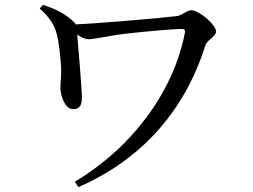

<svg xmlns="http://www.w3.org/2000/svg" viewBox="-20 -733 1040 788"><path d="M156 -713 143 -698C185 -661 205 -627 213 -593C223 -555 229 -491 231 -453C232 -418 228 -396 228 -371C228 -344 245 -285 280 -285C313 -285 317 -310 316 -341C314 -388 302 -533 297 -591C314 -579 329 -572 345 -572C369 -572 428 -587 499 -595C570 -603 685 -614 727 -614C738 -614 740 -610 739 -599C692 -357 524 -129 287 13L302 35C562 -79 738 -278 823 -547C829 -568 867 -584 867 -604C867 -629 799 -691 765 -691C748 -691 725 -669 706 -667C620 -657 386 -637 291 -633C289 -636 287 -640 283 -643C249 -676 207 -697 156 -713Z"/></svg>

Font: Noto Serif HK Medium
Style: Regular
Weight: 500
Designer: Ryoko NISHIZUKA 西塚涼子 (kana & ideographs); Frank Grießhammer (Latin, Greek & Cyrillic); Wenlong ZHANG 张文龙 (bopomofo); San
Foundry: Adobe
Version: Version 2.001;hotconv 1.1.0;makeotfexe 2.6.0